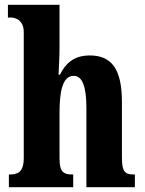

<svg xmlns="http://www.w3.org/2000/svg" viewBox="-20 -780 603 800"><path d="M17 0H285V-53H282C246 -53 228 -62 228 -119V-309C228 -391 238 -464 287 -464C325 -464 340 -415 340 -329V0H542V-53H539C502 -53 488 -62 488 -124V-355C488 -491 446 -549 354 -549C282 -549 250 -509 230 -469H224C225 -493 228 -540 228 -586V-760H13V-707H25C41 -707 79 -699 79 -646V-122C79 -62 53 -53 21 -53H17Z"/></svg>

Font: Noto Serif Georgian ExtraCondensed ExtraBold
Style: Regular
Weight: 800
Width: 2
Designer: Monotype Design Team, Akaki Razmadze
Foundry: Google LLC
Version: Version 2.003